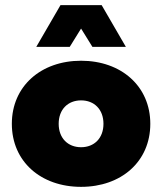

<svg xmlns="http://www.w3.org/2000/svg" viewBox="-20 -716 630 746"><path d="M295 10C451 10 564 -88 564 -235C564 -381 451 -480 295 -480C139 -480 26 -381 26 -235C26 -88 139 10 295 10ZM295 -144C244 -144 208 -179 208 -235C208 -291 244 -326 295 -326C346 -326 382 -291 382 -235C382 -179 346 -144 295 -144ZM469 -534 375 -696H215L121 -534H251L295 -605L339 -534Z"/></svg>

Font: Gantari Black
Style: Regular
Weight: 900
Designer: Anugrah Pasau
Foundry: Lafontype
Version: Version 1.000